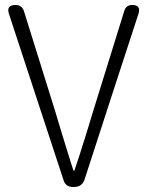

<svg xmlns="http://www.w3.org/2000/svg" viewBox="-20 -749 590 769"><path d="M273 0Q242 0 234 -29L16 -693Q4 -729 42 -729Q68 -729 76 -704L199 -310Q208 -281 224 -227Q255 -125 274 -66H278Q297 -121 327 -218Q345 -277 355 -310L478 -706Q485 -729 510 -729Q545 -729 535 -695L427 -364L319 -31Q309 0 276 0Z"/></svg>

Font: GenSenRounded TW L
Style: Regular
Weight: 300
Version: Version 1.501;PS 1;hotconv 16.6.51;makeotf.lib2.5.65220